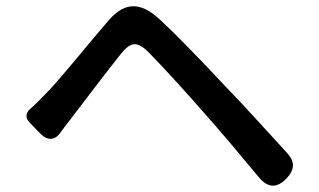

<svg xmlns="http://www.w3.org/2000/svg" viewBox="-20 -660 1020 614"><path d="M812 -265C770 -311 729 -355 696 -389C637 -452 558 -535 495 -594C424 -662 372 -651 319 -585C254 -510 172 -406 126 -360C107 -340 92 -325 75 -310C62 -299 61 -282 74 -269L99 -243L112 -230C132 -210 156 -212 171 -233C182 -248 193 -263 205 -278C247 -332 323 -434 367 -488C398 -526 417 -529 453 -495C491 -457 580 -360 637 -294C686 -239 750 -163 808 -93C836 -59 865 -57 896 -89C923 -118 924 -143 897 -172C870 -202 840 -234 812 -265Z"/></svg>

Font: GenSenRounded2 TW M
Style: Regular
Weight: 500
Version: Version 2.100;PS 2.1;hotconv 16.6.51;makeotf.lib2.5.65220 DE